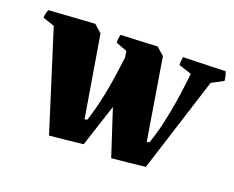

<svg xmlns="http://www.w3.org/2000/svg" viewBox="-96 -617 942 772"><g transform="rotate(20 374.5 -231.0)"><path d="M172 12 39 -409 -11 -426Q-10 -445 -3 -461L193 -474L226 -445L284 -98L295 -101Q312 -153 323.5 -207.5Q335 -262 341.5 -309.5Q348 -357 352 -387L348 -414L300 -432Q299 -449 304 -467Q332 -468 376.5 -470Q421 -472 460 -474L493 -445L550 -98L561 -101Q577 -147 588 -196Q599 -245 606 -289Q613 -333 617 -366.5Q621 -400 623 -416L568 -434Q567 -452 571 -469Q589 -469 621.5 -470Q654 -471 689.5 -472Q725 -473 751 -474Q759 -454 760 -436L710 -409L581 -3Q545 1 509.5 5Q474 9 438 12L374 -184L315 -3Q279 1 243.5 5Q208 9 172 12Z"/></g></svg>

Font: Labrada ExtraBold
Style: Regular
Weight: 800
Designer: Mercedes Jáuregui
Foundry: Omnibus-Type Team
Version: Version 1.000; ttfautohint (v1.8.4.7-5d5b)